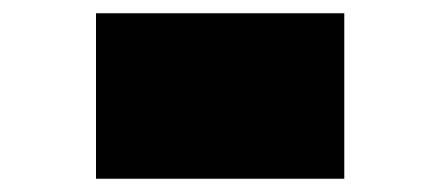

<svg xmlns="http://www.w3.org/2000/svg" viewBox="-20 -520 665 290"><path d="M125 -500H500V-250H125Z"/></svg>

Font: Dogica Pixel
Style: Bold
Weight: 700
Designer: Roberto Mocci
Version: Version 001.000